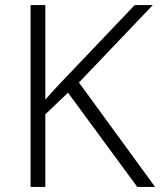

<svg xmlns="http://www.w3.org/2000/svg" viewBox="-20 -734 629 754"><path d="M589 0H519L247 -370L158 -285V0H100V-714H158V-343Q179 -367 201 -390.5Q223 -414 245 -437L509 -714H580L290 -410Z"/></svg>

Font: Noto Sans Armenian Light
Style: Regular
Weight: 300
Designer: Monotype Design Team
Foundry: Monotype Imaging Inc.
Version: Version 2.007